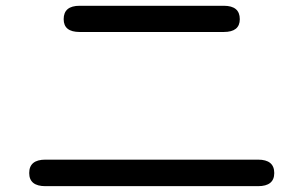

<svg xmlns="http://www.w3.org/2000/svg" viewBox="-20 -678 1040 658"><path d="M801.8 -612.3Q801.8 -568.4 747.1 -568.4H252.9Q198.2 -568.4 198.2 -612.3Q198.2 -658.2 252.9 -658.2H747.1Q801.8 -658.2 801.8 -612.3ZM919.9 -85Q919.9 -40 864.3 -40H135.7Q80.1 -40 80.1 -85Q80.1 -130.9 135.7 -130.9H864.3Q919.9 -130.9 919.9 -85Z"/></svg>

Font: jf-openhuninn-1.1
Style: Regular
Weight: 400
Designer: [Kosugi Maru]
      Designed by Motoya company      

      [Varela Round]
      Joe Prince(Latin component); Avraham Co
Foundry: justfont CO.,LTD.
Version: 1.1